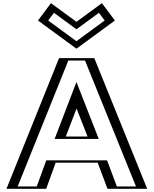

<svg xmlns="http://www.w3.org/2000/svg" viewBox="-20 -1192 970 1212"><path d="M683.5 -1061 615.5 -1152 462.5 -1040 309.5 -1152 241.5 -1061 462.5 -899ZM551 -825 885 0H683L621 -165H307L247 0H45L377 -825ZM557 -330H371L463 -570ZM662.4 -1064.1 462.5 -917.6 262.6 -1064.1 312.6 -1131.1 462.5 -1021.4 612.4 -1131.1ZM540.9 -810 862.7 -15H693.4L631.4 -180H296.5L236.5 -15H67.2L387.1 -810ZM579 -315H349.2L462.8 -611.5ZM662.4 -1064.1 612.4 -1131.1 462.5 -1021.4 312.6 -1131.1 262.6 -1064.1 462.5 -917.6ZM540.9 -810H387.1L67.2 -15H236.5L296.5 -180H631.4L693.4 -15H862.7ZM579 -315 462.8 -611.5 349.2 -315ZM683.5 -1061 462.5 -899 241.5 -1061 309.5 -1152 462.5 -1040 615.5 -1152ZM551 -825H377L45 0H247L307 -165H621L683 0H885ZM557 -330 463 -570 371 -330ZM640.8 -1062.6 462.5 -931.9 284.2 -1062.6 320.5 -1111.1 462.5 -1007.1 604.5 -1111.1ZM516.6 -810 838.5 -15H717.8L655.8 -180H272.1L212.1 -15H91.5L411.4 -810ZM603.3 -315 462.6 -674.3 324.8 -315ZM705.2 -1062.5 623.3 -1172 462.5 -1054.3 301.7 -1172 219.8 -1062.5 462.5 -884.7ZM575.3 -825H352.7L20.7 0H271.4L331.4 -165H596.6L658.6 0H909.3ZM532.7 -330H395.3L463.3 -507.2Z"/></svg>

Font: Hussar Outliner
Style: Regular
Weight: 700
Foundry: Cannot Into Space Fonts
Version: Version 0.92